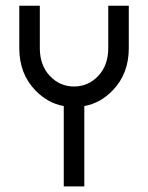

<svg xmlns="http://www.w3.org/2000/svg" viewBox="-20 -665 528 685"><path d="M280.8 0H207.5V-286.6Q149.9 -296.9 106 -342.8Q48.8 -401.9 48.8 -493.2V-644.5H122.1V-493.2Q122.1 -432.1 157.7 -394.3Q193.4 -356.4 244.1 -356.4Q294.9 -356.4 330.6 -394.3Q366.2 -432.1 366.2 -493.2V-644.5H439.5V-493.2Q439.5 -401.9 382.3 -342.8Q338.4 -296.9 280.8 -286.6Z"/></svg>

Font: Catrinity
Style: Regular
Weight: 400
Designer: Alexander Lange
Foundry: High-Logic / Made with FontCreator
Version: Version 2.090;May 20, 2024;FontCreator 15.0.0.2974 64-bit